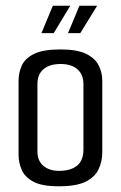

<svg xmlns="http://www.w3.org/2000/svg" viewBox="-20 -648 423 672"><path d="M186 4Q127 4 97 -12Q67 -28 56 -53.5Q45 -79 45 -106V-365Q45 -393 56 -418Q67 -443 98.5 -459Q130 -475 192 -475Q250 -475 281.5 -459.5Q313 -444 325.5 -419Q338 -394 338 -366V-115Q338 -83 325 -55.5Q312 -28 279.5 -12Q247 4 186 4ZM186 -50Q228 -50 250 -68.5Q272 -87 272 -124V-354Q272 -387 251 -405.5Q230 -424 192 -424Q154 -424 132.5 -406Q111 -388 111 -354V-118Q111 -85 132 -67.5Q153 -50 186 -50ZM125 -532 165 -628H226L168 -532ZM218 -532 258 -628H320L261 -532Z"/></svg>

Font: Smooch Sans Thin Medium
Style: Regular
Weight: 500
Version: Version 1.010